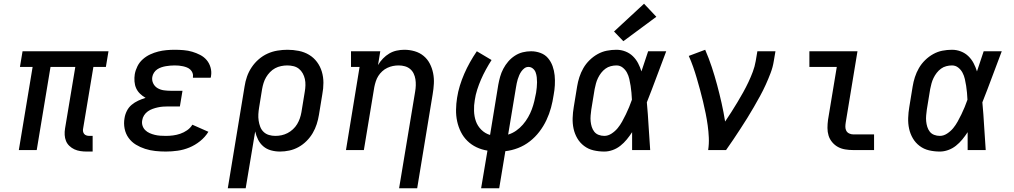

<svg xmlns="http://www.w3.org/2000/svg" viewBox="-20 -805 5440 1030"><path d="M445 8Q428 8 411 5.5Q394 3 379 -4Q364 -11 352 -22.5Q340 -34 334 -49Q328 -64 327 -81Q326 -98 329 -116L384 -446H251L177 0H81L155 -446H87L101 -530H562L548 -446H481L426 -116Q424 -108 425.5 -100Q427 -92 431.5 -86.5Q436 -81 443.5 -78.5Q451 -76 459 -76H477V8Z M870 8Q841 8 813 5Q785 2 758.5 -6.5Q732 -15 709 -29Q686 -43 670 -65Q654 -87 648.5 -115Q643 -143 648 -171Q651 -191 660.5 -210Q670 -229 686 -242.5Q702 -256 721.5 -265Q741 -274 761 -280Q745 -289 731.5 -302Q718 -315 710.5 -331.5Q703 -348 701.5 -368Q700 -388 703 -407Q707 -429 717.5 -450Q728 -471 746 -487Q764 -503 785.5 -513Q807 -523 829 -528.5Q851 -534 873 -536Q895 -538 917 -538Q941 -538 965 -536Q989 -534 1011 -527.5Q1033 -521 1053.5 -510.5Q1074 -500 1088.5 -483Q1103 -466 1109.5 -443Q1116 -420 1112 -397Q1112 -395 1111.5 -393Q1111 -391 1110 -388H1015Q1015 -389 1015 -390Q1015 -391 1015 -392Q1017 -403 1013 -413.5Q1009 -424 1001 -431.5Q993 -439 983 -443Q973 -447 962 -449.5Q951 -452 940 -453Q929 -454 917 -454Q905 -454 893.5 -453Q882 -452 870 -450Q858 -448 846 -444Q834 -440 823.5 -433Q813 -426 806 -415Q799 -404 797 -392Q794 -374 802 -357.5Q810 -341 825.5 -332Q841 -323 859.5 -320.5Q878 -318 896 -318H959L945 -234H882Q868 -234 854.5 -233Q841 -232 827 -229Q813 -226 799 -221Q785 -216 773 -207.5Q761 -199 753 -186.5Q745 -174 743 -160Q740 -145 744.5 -131Q749 -117 759 -107Q769 -97 782.5 -91Q796 -85 810.5 -81.5Q825 -78 840 -77Q855 -76 870 -76Q889 -76 908.5 -78.5Q928 -81 947 -87.5Q966 -94 983.5 -106Q1001 -118 1012 -136L1098 -98Q1080 -69 1053 -47.5Q1026 -26 995.5 -13.5Q965 -1 933 3.5Q901 8 870 8Z M1202 205 1292 -341Q1296 -368 1305 -394Q1314 -420 1330 -444Q1346 -468 1368 -487Q1390 -506 1415.5 -517.5Q1441 -529 1468.5 -533.5Q1496 -538 1522 -538Q1553 -538 1583 -532Q1613 -526 1638 -511Q1663 -496 1680.5 -472.5Q1698 -449 1706.5 -420.5Q1715 -392 1715 -361Q1715 -330 1709 -299L1691 -189Q1687 -164 1679 -139Q1671 -114 1657.5 -91Q1644 -68 1624.5 -48.5Q1605 -29 1581.5 -16Q1558 -3 1532.5 2.5Q1507 8 1482 8Q1457 8 1433.5 1.5Q1410 -5 1392.5 -20Q1375 -35 1364.5 -56Q1354 -77 1349 -100L1298 205ZM1457 -76Q1474 -76 1490.5 -79.5Q1507 -83 1522.5 -91Q1538 -99 1551.5 -111.5Q1565 -124 1574 -139Q1583 -154 1588.5 -170Q1594 -186 1597 -203L1615 -313Q1618 -330 1618.5 -347.5Q1619 -365 1615.5 -381Q1612 -397 1604 -411.5Q1596 -426 1583.5 -436Q1571 -446 1554.5 -450Q1538 -454 1521 -454Q1505 -454 1488 -450.5Q1471 -447 1456 -439Q1441 -431 1428.5 -418Q1416 -405 1407.5 -390.5Q1399 -376 1394 -360Q1389 -344 1386 -327L1370 -228Q1367 -210 1366 -192.5Q1365 -175 1367.5 -158Q1370 -141 1376 -125Q1382 -109 1394 -97.5Q1406 -86 1422.5 -81Q1439 -76 1457 -76Z M2121 205 2207 -313Q2210 -330 2210.5 -347Q2211 -364 2208.5 -380Q2206 -396 2199 -410.5Q2192 -425 2180 -435Q2168 -445 2152 -449.5Q2136 -454 2119 -454Q2103 -454 2088 -451Q2073 -448 2058 -441Q2043 -434 2030.5 -422.5Q2018 -411 2009.5 -397.5Q2001 -384 1996 -368.5Q1991 -353 1988 -338L1932 0H1836L1909 -446H1863V-530H2020L2008 -456Q2019 -475 2034.5 -491Q2050 -507 2068.5 -518Q2087 -529 2108 -533.5Q2129 -538 2149 -538Q2178 -538 2205 -530Q2232 -522 2252.5 -505Q2273 -488 2285.5 -464Q2298 -440 2303.5 -412.5Q2309 -385 2307.5 -356.5Q2306 -328 2301 -299L2218 205Z M2561 205 2595 3Q2564 -2 2536.5 -15Q2509 -28 2487.5 -49Q2466 -70 2452.5 -97Q2439 -124 2432.5 -154Q2426 -184 2426.5 -216.5Q2427 -249 2432 -280Q2437 -313 2447 -345.5Q2457 -378 2470.5 -409Q2484 -440 2501 -470.5Q2518 -501 2538 -530L2617 -483Q2601 -458 2586.5 -431.5Q2572 -405 2560.5 -378.5Q2549 -352 2540 -324Q2531 -296 2527 -268Q2522 -240 2523 -210Q2524 -180 2533 -154.5Q2542 -129 2562 -109Q2582 -89 2609 -81L2653 -350Q2657 -372 2663 -393.5Q2669 -415 2680 -436Q2691 -457 2706.5 -475Q2722 -493 2742 -506Q2762 -519 2784 -524.5Q2806 -530 2829 -530Q2855 -530 2879.5 -521Q2904 -512 2920 -493Q2936 -474 2944.5 -450Q2953 -426 2955.5 -400.5Q2958 -375 2956.5 -348Q2955 -321 2950 -295Q2945 -261 2936 -227.5Q2927 -194 2911.5 -161Q2896 -128 2873.5 -98.5Q2851 -69 2822 -46.5Q2793 -24 2759.5 -11Q2726 2 2691 6L2658 205ZM2706 -83Q2729 -90 2749 -104Q2769 -118 2785 -136.5Q2801 -155 2813 -176Q2825 -197 2833 -218.5Q2841 -240 2846.5 -263Q2852 -286 2856 -308Q2858 -322 2859.5 -336Q2861 -350 2861 -363.5Q2861 -377 2859.5 -390.5Q2858 -404 2853.5 -416.5Q2849 -429 2838.5 -437.5Q2828 -446 2815 -446Q2803 -446 2793.5 -439Q2784 -432 2777 -422Q2770 -412 2765.5 -401.5Q2761 -391 2757.5 -380Q2754 -369 2752 -358Q2750 -347 2748 -336Z M3222 8Q3192 8 3164 1.5Q3136 -5 3113.5 -22Q3091 -39 3077 -63Q3063 -87 3057 -114.5Q3051 -142 3052 -172Q3053 -202 3058 -231L3076 -341Q3080 -366 3088 -391Q3096 -416 3109.5 -439.5Q3123 -463 3143 -482.5Q3163 -502 3186.5 -515Q3210 -528 3235.5 -533Q3261 -538 3287 -538Q3312 -538 3335 -529Q3358 -520 3375 -503.5Q3392 -487 3403 -466Q3414 -445 3421 -422Q3430 -449 3439 -476Q3448 -503 3457 -530H3554Q3528 -462 3502.5 -393Q3477 -324 3450 -256Q3456 -192 3459.5 -128Q3463 -64 3468 0H3371Q3371 -24 3371 -48Q3371 -72 3371 -96Q3358 -76 3342.5 -57Q3327 -38 3308 -23Q3289 -8 3266.5 0Q3244 8 3222 8ZM3222 -76Q3242 -76 3261 -88.5Q3280 -101 3293.5 -117.5Q3307 -134 3317.5 -153Q3328 -172 3337.5 -191.5Q3347 -211 3355 -230.5Q3363 -250 3370 -270Q3369 -289 3367.5 -307.5Q3366 -326 3363 -344.5Q3360 -363 3356 -381Q3352 -399 3343.5 -415Q3335 -431 3320.5 -442.5Q3306 -454 3287 -454Q3272 -454 3256.5 -450Q3241 -446 3228 -436.5Q3215 -427 3205 -414Q3195 -401 3188 -386.5Q3181 -372 3177 -357Q3173 -342 3170 -327L3152 -217Q3150 -202 3148.5 -186Q3147 -170 3148.5 -154.5Q3150 -139 3154.5 -124.5Q3159 -110 3168 -98.5Q3177 -87 3191.5 -81.5Q3206 -76 3222 -76ZM3324 -584 3274 -636 3435 -785 3501 -715Z M3779 0Q3784 -33 3782.5 -66.5Q3781 -100 3776.5 -132.5Q3772 -165 3765.5 -197Q3759 -229 3751.5 -260.5Q3744 -292 3735.5 -323Q3727 -354 3718 -385Q3709 -416 3698.5 -446Q3688 -476 3675 -505L3763 -538Q3783 -492 3798.5 -445Q3814 -398 3827 -349.5Q3840 -301 3851 -252Q3862 -203 3870 -153Q3887 -178 3903.5 -204Q3920 -230 3936 -256.5Q3952 -283 3967 -310Q3982 -337 3995 -364.5Q4008 -392 4018.5 -420Q4029 -448 4034 -477L4043 -530H4140L4131 -477Q4126 -445 4114 -413.5Q4102 -382 4088 -351Q4074 -320 4057.5 -290Q4041 -260 4024 -230.5Q4007 -201 3989 -172Q3971 -143 3952 -114Q3933 -85 3914 -56.5Q3895 -28 3875 0Z M4557 0Q4535 0 4514 -3.5Q4493 -7 4475.5 -16.5Q4458 -26 4444.5 -42Q4431 -58 4425 -77.5Q4419 -97 4419 -118.5Q4419 -140 4422 -162L4469 -446H4322V-530H4580L4517 -148Q4515 -136 4515 -124.5Q4515 -113 4520 -103.5Q4525 -94 4535.5 -89Q4546 -84 4557 -84H4669V0Z M5022 8Q4992 8 4964 1.5Q4936 -5 4913.5 -22Q4891 -39 4877 -63Q4863 -87 4857 -114.5Q4851 -142 4852 -172Q4853 -202 4858 -231L4876 -341Q4880 -366 4888 -391Q4896 -416 4909.5 -439.5Q4923 -463 4943 -482.5Q4963 -502 4986.5 -515Q5010 -528 5035.5 -533Q5061 -538 5087 -538Q5112 -538 5135 -529Q5158 -520 5175 -503.5Q5192 -487 5203 -466Q5214 -445 5221 -422Q5230 -449 5239 -476Q5248 -503 5257 -530H5354Q5328 -462 5302.5 -393Q5277 -324 5250 -256Q5256 -192 5259.5 -128Q5263 -64 5268 0H5171Q5171 -24 5171 -48Q5171 -72 5171 -96Q5158 -76 5142.5 -57Q5127 -38 5108 -23Q5089 -8 5066.5 0Q5044 8 5022 8ZM5022 -76Q5042 -76 5061 -88.5Q5080 -101 5093.5 -117.5Q5107 -134 5117.5 -153Q5128 -172 5137.5 -191.5Q5147 -211 5155 -230.5Q5163 -250 5170 -270Q5169 -289 5167.5 -307.5Q5166 -326 5163 -344.5Q5160 -363 5156 -381Q5152 -399 5143.5 -415Q5135 -431 5120.5 -442.5Q5106 -454 5087 -454Q5072 -454 5056.5 -450Q5041 -446 5028 -436.5Q5015 -427 5005 -414Q4995 -401 4988 -386.5Q4981 -372 4977 -357Q4973 -342 4970 -327L4952 -217Q4950 -202 4948.5 -186Q4947 -170 4948.5 -154.5Q4950 -139 4954.5 -124.5Q4959 -110 4968 -98.5Q4977 -87 4991.5 -81.5Q5006 -76 5022 -76Z"/></svg>

Font: Iosevka Slab Medium Extended
Style: Italic
Weight: 500
Width: 7
Italic angle: -9°
Monospace: yes
Designer: Belleve Invis
Foundry: Belleve Invis
Version: Version 11.1.0; ttfautohint (v1.8.3)